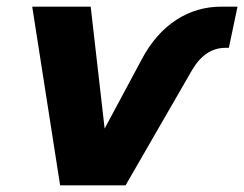

<svg xmlns="http://www.w3.org/2000/svg" viewBox="-20 -558 735 578"><path d="M161 0H358L557 -345C584 -392 618 -414 659 -414H669L695 -538H646C549 -538 462 -485 406 -378L295 -171L253 -538H77Z"/></svg>

Font: Geist ExtraBold
Style: Italic
Weight: 800
Italic angle: -12°
Designer: Basement.studio, Andrés Briganti, Mateo Zaragoza
Foundry: Basement.studio, Vercel, Andrés Briganti, Guido Ferreyra, Mateo Zaragoza
Version: Version 1.500